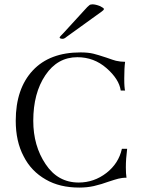

<svg xmlns="http://www.w3.org/2000/svg" viewBox="-20 -846 652 876"><path d="M51.8 -294.9Q51.8 -441.4 129.9 -524.9Q207 -606.9 347.2 -606.9Q381.8 -606.9 405.8 -601.1Q424.3 -596.7 465.8 -583Q498.5 -571.3 508.8 -568.8Q529.3 -564 550.8 -564Q546.9 -536.1 546.9 -488.8Q546.9 -463.4 547.9 -452.1Q549.3 -434.6 550.8 -433.1H530.8Q523.4 -484.9 465.8 -535.2Q408.7 -585 333 -585Q242.2 -585 187 -502.9Q131.8 -420.9 131.8 -294.9Q131.8 -180.7 188 -97.2Q243.7 -13.2 338.9 -13.2Q409.2 -13.2 465.8 -57.1Q521.5 -100.6 536.1 -167H560.1Q554.2 -121.1 554.2 -82Q554.2 -53.7 557.1 -35.2H550.8Q540 -35.2 520 -30.8Q505.9 -27.3 475.1 -17.1Q445.3 -5.9 408.2 2.9Q377.4 9.8 341.8 9.8Q252 9.8 189 -26.9Q122.1 -64.9 87.9 -132.8Q51.8 -200.7 51.8 -294.9ZM454.1 -805.2Q454.1 -800.3 444.8 -793.9L284.2 -678.2Q273.4 -668.9 266.1 -668.9Q252 -668.9 252 -675.8Q252 -677.7 271 -696.8L366.2 -800.8Q379.4 -815.9 387.2 -821.8Q391.6 -826.2 401.9 -826.2Q416 -826.2 437 -817.9Q454.1 -809.1 454.1 -805.2Z"/></svg>

Font: Unna Light
Style: Regular
Weight: 300
Designer: Jorge de Buen Unna
Foundry: Omnibus-Type
Version: Version 2.007;PS 002.007;hotconv 1.0.88;makeotf.lib2.5.64775